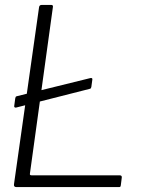

<svg xmlns="http://www.w3.org/2000/svg" viewBox="-20 -762 594 782"><path d="M352 -408Q351 -404 350 -402.5Q349 -401 345 -400L46 -324Q42 -323 39.5 -325Q37 -327 38 -331L42 -361Q43 -366 44 -367.5Q45 -369 48 -370L348 -444Q353 -445 355 -443Q357 -441 356 -437ZM139 -732Q140 -742 150 -742H189Q198 -742 195 -730L102 -56Q100 -48 108 -48H467Q477 -48 476 -39L472 -7Q471 -2 469.5 -1Q468 0 464 0H47Q35 0 37 -12L139 -732Z"/></svg>

Font: Libre Franklin ExtraLight
Style: Italic
Weight: 250
Italic angle: -8°
Designer: Pablo Impallari, Rodrigo Fuenzalida, Nhung Nguyen
Foundry: Impallari Type
Version: Version 3.000